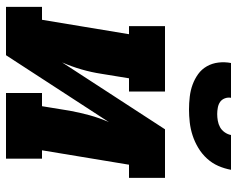

<svg xmlns="http://www.w3.org/2000/svg" viewBox="-95 -695 790 640"><g transform="rotate(90 300.0 -375.0)"><path d="M3 0V-120H46L94 -410H67V-530H285V-410H241L226 -318Q221 -285 211.5 -252Q202 -219 188 -187L411 -530H573V-410H529L481 -120H509V0H290V-120H334L349 -212Q355 -245 364 -278Q373 -311 387 -343L164 0ZM345 -610Q324 -610 302.5 -612.5Q281 -615 262 -622Q243 -629 227 -640.5Q211 -652 201 -669.5Q191 -687 188.5 -708Q186 -729 190 -750H306Q304 -739 308 -729Q312 -719 320 -713.5Q328 -708 339 -706Q350 -704 360 -704Q371 -704 382.5 -706Q394 -708 404 -713.5Q414 -719 421 -729Q428 -739 430 -750H546Q542 -728 533 -707.5Q524 -687 508.5 -670Q493 -653 473 -641Q453 -629 431.5 -622Q410 -615 388 -612.5Q366 -610 345 -610Z"/></g></svg>

Font: Iosevka Slab HvExObl
Style: Regular
Weight: 900
Width: 7
Italic angle: -9°
Monospace: yes
Designer: Belleve Invis
Foundry: Belleve Invis
Version: Version 11.1.1; ttfautohint (v1.8.3)